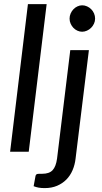

<svg xmlns="http://www.w3.org/2000/svg" viewBox="-20 -758 509 959"><path d="M30.5 0ZM30.5 0 119.5 -737.5H213L123.5 0ZM424 -507.5 357.5 34Q354 65 342.5 92Q331 119 311.5 138.8Q292 158.5 265 170Q238 181.5 203.5 181.5Q186 181.5 173.2 179.2Q160.5 177 148 172L157.5 120.5Q159 116 161.2 113.8Q163.5 111.5 167.2 110.8Q171 110 176.8 110Q182.5 110 191 110Q226 110 242.8 92Q259.5 74 265 34L331 -507.5ZM455 -665Q455 -651.5 449.5 -639.8Q444 -628 435 -619Q426 -610 414.2 -604.8Q402.5 -599.5 390 -599.5Q378 -599.5 366.5 -604.8Q355 -610 346.5 -619Q338 -628 332.8 -639.8Q327.5 -651.5 327.5 -665Q327.5 -678.5 332.8 -690.5Q338 -702.5 346.8 -711.8Q355.5 -721 367 -726.2Q378.5 -731.5 390.5 -731.5Q403 -731.5 414.8 -726.2Q426.5 -721 435.5 -712Q444.5 -703 449.8 -690.8Q455 -678.5 455 -665Z"/></svg>

Font: Lato Medium
Style: Italic
Weight: 500
Italic angle: -7°
Designer: Lukasz Dziedzic
Foundry: tyPoland Lukasz Dziedzic
Version: Version 2.006; 2014-01-15